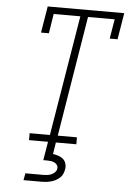

<svg xmlns="http://www.w3.org/2000/svg" viewBox="-62 -781 724 1047"><g transform="rotate(5 300.0 -257.5)"><path d="M118 0V-38H229L338 -697H192L175 -590H132L156 -735H575L551 -590H508L526 -697H380L272 -38H377V0ZM107 220 114 182H214Q224 182 235 180.5Q246 179 256.5 174.5Q267 170 275.5 161Q284 152 285 142Q287 131 281.5 122.5Q276 114 267 109.5Q258 105 247.5 103.5Q237 102 227 102H205L222 0H265L255 64Q270 66 285 71Q300 76 311 85.5Q322 95 326.5 110.5Q331 126 328 141Q326 154 320.5 166.5Q315 179 305 188Q295 197 283 203.5Q271 210 258 213.5Q245 217 232.5 218.5Q220 220 207 220Z"/></g></svg>

Font: Iosevka Etoile XLtObl
Style: Regular
Weight: 200
Italic angle: -9°
Designer: Belleve Invis
Foundry: Belleve Invis
Version: Version 15.5.2; ttfautohint (v1.8.4)